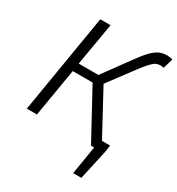

<svg xmlns="http://www.w3.org/2000/svg" viewBox="-217 -872 1121 1215"><g transform="rotate(30 343.5 -264.5)"><path d="M537 0H514L323 -351H178L119 0H45L165 -722H240L187 -411H331L469 -600Q509 -656 537 -684.5Q565 -713 590.5 -724.5Q616 -736 648 -736Q656 -736 668 -734Q680 -732 687 -729L666 -657Q656 -660 643 -660Q625 -660 610.5 -653.5Q596 -647 576.5 -626.5Q557 -606 525 -564L387 -379L559 -61H618L612 -15L563 207H503Z"/></g></svg>

Font: Nebula Sans Book
Style: Regular
Weight: 400
Italic angle: -9°
Designer: Paul D. Hunt for Adobe (as Source Sans)
Foundry: Nebula Entertainment & Broadcasting LLC
Version: Version 1.010